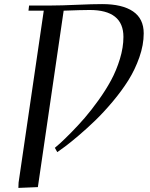

<svg xmlns="http://www.w3.org/2000/svg" viewBox="-20 -729 731 938"><path d="M69.8 189 70.8 163.1 193.8 -676.8H119.1L122.1 -702.1H231Q278.8 -702.1 356.2 -705.6Q433.6 -709 479 -709Q577.6 -709 629.9 -673.3Q682.1 -637.7 682.1 -565.9Q682.1 -509.8 660.9 -449.2Q639.6 -388.7 607.2 -336.9Q574.7 -285.2 530.8 -232.9Q486.8 -180.7 446.5 -141.6Q406.2 -102.5 364.3 -66.9Q322.3 -31.2 298.6 -13.7Q274.9 3.9 259.8 14.2L248 -6.8Q259.8 -16.6 277.1 -32.2Q294.4 -47.9 328.1 -82Q361.8 -116.2 393.6 -152.8Q425.3 -189.5 460.9 -239Q496.6 -288.6 522.7 -336.9Q548.8 -385.3 565.9 -441.4Q583 -497.6 583 -548.8Q583 -680.2 418 -680.2Q379.9 -680.2 291 -676.8L165 185.1Z"/></svg>

Font: Dehuti
Style: Bold-Italic
Weight: 700
Version: Version 1.2